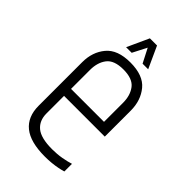

<svg xmlns="http://www.w3.org/2000/svg" viewBox="-218 -791 873 873"><g transform="rotate(45 218.5 -354.0)"><path d="M65 -419Q65 -484 102 -528.5Q139 -573 221 -573Q304 -573 340.5 -528.5Q377 -484 377 -419V-255H327V-419Q327 -467 303.5 -497.5Q280 -528 221 -528Q162 -528 138.5 -497.5Q115 -467 115 -419V-169H65ZM65 -173H115V-139Q115 -93 145.5 -67.5Q176 -42 248 -42Q280 -42 308.5 -47Q337 -52 359 -59V-10Q346 -6 328.5 -2.5Q311 1 291 3Q271 5 248 5Q155 5 110 -31.5Q65 -68 65 -139ZM95 -297H377V-252H95ZM210 -713H252L300 -608H264ZM206 -713H248L194 -608H158Z"/></g></svg>

Font: Khand Variable Light
Style: Regular
Weight: 300
Designer: Satya Rajpurohit
Foundry: Indian Type Foundry
Version: Version 3.000